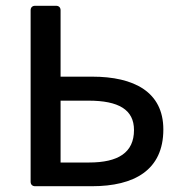

<svg xmlns="http://www.w3.org/2000/svg" viewBox="-20 -644 627 664"><path d="M85.9 -608.4V-15.6C85.9 -5.9 91.8 0 101.6 0H297.9C444.3 0 544.9 -55.7 544.9 -196.3C544.9 -326.2 443.4 -378.9 298.8 -378.9H189.5V-608.4C189.5 -618.2 183.6 -624 173.8 -624H101.6C91.8 -624 85.9 -618.2 85.9 -608.4ZM288.1 -82H189.5V-295.9H286.1C390.6 -295.9 443.4 -264.6 443.4 -194.3C443.4 -116.2 388.7 -82 288.1 -82Z"/></svg>

Font: Ed Sans Neue Medium
Style: Regular
Weight: 500
Designer: Stephen Hutchings
Version: Version 1.004;PS 001.004;hotconv 1.0.88;makeotf.lib2.5.64775